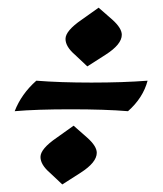

<svg xmlns="http://www.w3.org/2000/svg" viewBox="-20 -577 424 498"><path d="M312 -288.6Q252.9 -293.5 163.6 -293.5Q74.2 -293.5 18.1 -288.6Q35.2 -333 74.2 -367.7Q135.7 -362.8 217.3 -362.8Q299.3 -362.8 362.8 -367.7Q351.1 -323.2 312 -288.6ZM206.5 -404.8 174.3 -435.1Q149.9 -456.1 149.9 -476.1Q149.9 -497.1 191.9 -525.9L235.8 -557.1L271.5 -525.9Q295.9 -503.9 295.9 -486.8Q295.9 -461.9 253.9 -435.1ZM141.6 -98.6 109.4 -128.9Q85 -149.9 85 -169.9Q85 -190.9 127 -219.7L170.9 -251L206.5 -219.7Q231 -197.8 231 -180.7Q231 -155.8 189 -128.9Z"/></svg>

Font: Balgruf
Style: Italic
Weight: 500
Italic angle: -12°
Designer: Paul James Miller
Foundry: High-Logic / Made with FontCreator
Version: Version 1.201;March 28, 2021;FontCreator 13.0.0.2683 64-bit